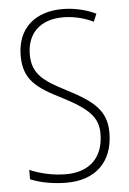

<svg xmlns="http://www.w3.org/2000/svg" viewBox="-53 -763 547 813"><g transform="rotate(-5 220.5 -357.0)"><path d="M396 -186C396 -277 346 -321 231 -380C137 -428 89 -461 89 -544C89 -636 148 -689 242 -689C278 -689 324 -682 371 -659L385 -692C346 -711 295 -724 243 -724C130 -724 50 -662 50 -542C50 -439 106 -401 210 -349C321 -292 358 -253 358 -185C358 -84 299 -26 198 -26C144 -26 87 -39 44 -58V-18C87 0 142 10 198 10C318 10 396 -59 396 -186Z"/></g></svg>

Font: Noto Sans Armenian Condensed ExtraLight
Style: Regular
Weight: 200
Width: 3
Designer: Monotype Design Team
Foundry: Monotype Imaging Inc.
Version: Version 2.008